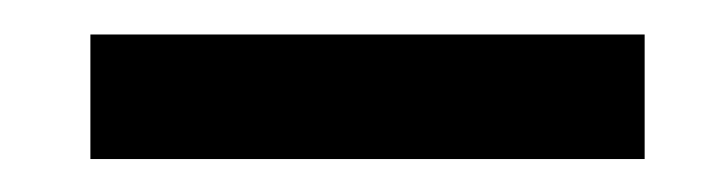

<svg xmlns="http://www.w3.org/2000/svg" viewBox="-20 -368 426 113"><path d="M33.2 -274.4V-347.7H359.4V-274.4Z"/></svg>

Font: BF_TEXT
Style: Regular
Weight: 400
Foundry: EA DICE
Version: Version 1.404